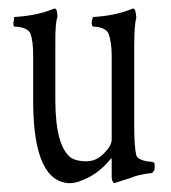

<svg xmlns="http://www.w3.org/2000/svg" viewBox="-20 -447 400 449"><path d="M143.6 -18.6Q60.1 -20.5 57.6 -200.2V-315.9Q57.6 -351.1 51.3 -368.2Q44.4 -383.8 13.2 -384.8Q10.3 -388.7 11.7 -396Q13.2 -403.3 13.2 -407.2Q66.9 -410.2 107.4 -427.2Q114.3 -427.2 114.3 -407.2Q108.9 -393.6 109.4 -343.8V-211.4Q109.9 -104.5 146.5 -77.6Q160.2 -69.8 181.2 -69.8Q181.6 -70.3 182.6 -69.8Q204.6 -69.8 222.9 -88.1Q241.2 -106.4 241.2 -120.6V-315.9Q241.2 -348.1 233.9 -368.2Q227.1 -383.8 197.3 -384.8Q192.9 -390.1 195.1 -398.2Q197.3 -406.2 197.3 -407.2Q251 -410.2 291 -427.2Q297.9 -427.2 298.8 -404.3Q294.4 -393.1 293.9 -343.8V-153.3Q293.9 -102.5 298.8 -83.5Q303.7 -70.8 335.9 -68.4Q337.9 -67.9 340.8 -66.4Q341.8 -63.5 341.8 -56.4Q341.8 -49.3 339.8 -47.4Q338.9 -46.4 335.9 -42.5Q303.7 -39.1 283.7 -30.3L246.6 -18.6Q242.7 -22 241.2 -30.3V-71.8L240.7 -77.6Q217.8 -48.8 190.4 -33.9Q163.1 -19 143.6 -18.6Z"/></svg>

Font: AMoshref-Thulth
Style: Regular
Weight: 400
Designer: Ali Moshref
Foundry: Ali Moshref
Version: Version 0.1